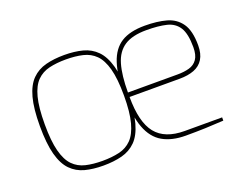

<svg xmlns="http://www.w3.org/2000/svg" viewBox="-90 -710 1135 888"><g transform="rotate(-20 478.0 -265.5)"><path d="M285 6Q234 6 194.5 -4.5Q155 -15 127 -43.5Q99 -72 84.5 -126Q70 -180 70 -266Q70 -352 84.5 -405.5Q99 -459 127.5 -487.5Q156 -516 196.5 -526.5Q237 -537 288 -537Q338 -537 378 -526.5Q418 -516 446 -487.5Q474 -459 489 -405.5Q504 -352 504 -266Q504 -180 489 -126Q474 -72 445.5 -43.5Q417 -15 376.5 -4.5Q336 6 285 6ZM288 -16Q334 -16 370.5 -24.5Q407 -33 432 -58.5Q457 -84 470.5 -134Q484 -184 484 -266Q484 -349 470.5 -398.5Q457 -448 432 -473Q407 -498 370.5 -506.5Q334 -515 288 -515Q242 -515 206 -506.5Q170 -498 145 -473Q120 -448 107 -398.5Q94 -349 94 -266Q94 -184 107 -134Q120 -84 145 -58.5Q170 -33 206 -24.5Q242 -16 288 -16ZM690 6Q622 6 576.5 -20Q531 -46 508.5 -106Q486 -166 486 -268Q486 -364 505.5 -423.5Q525 -483 568 -510Q611 -537 684 -537Q745 -537 790 -524.5Q835 -512 860.5 -475.5Q886 -439 886 -367Q886 -326 870 -300Q854 -274 824 -262.5Q794 -251 753 -251H506Q506 -127 550.5 -71.5Q595 -16 692 -16H876V0Q829 3 785.5 4.5Q742 6 690 6ZM506 -273H750Q783 -273 808 -280Q833 -287 847.5 -307.5Q862 -328 862 -367Q862 -433 842 -464.5Q822 -496 782.5 -505.5Q743 -515 684 -515Q615 -515 576 -489.5Q537 -464 521.5 -410.5Q506 -357 506 -273Z"/></g></svg>

Font: Exo Thin Thin
Style: Regular
Weight: 250
Version: Version 2.000